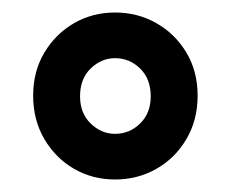

<svg xmlns="http://www.w3.org/2000/svg" viewBox="-20 -720 367 307"><path d="M33 -567Q33 -606 51 -636Q69 -666 98.5 -683Q128 -700 164 -700Q200 -700 230 -683Q260 -666 278 -636Q296 -606 296 -567Q296 -528 278 -497.5Q260 -467 230 -450Q200 -433 164 -433Q128 -433 98.5 -450Q69 -467 51 -497.5Q33 -528 33 -567ZM108 -566Q108 -539 125 -522.5Q142 -506 164 -506Q187 -506 204 -522.5Q221 -539 221 -566Q221 -594 204 -610.5Q187 -627 164 -627Q142 -627 125 -610.5Q108 -594 108 -566Z"/></svg>

Font: Radio Canada Condensed
Style: Regular
Weight: 400
Width: 3
Designer: Charles Daoud, Etienne Aubert Bonn, Alexandre Saumier Demers, Jacques Le Bailly
Foundry: Radio-Canada
Version: Version 2.104; ttfautohint (v1.8.4.7-5d5b);gftools[0.9.28.de